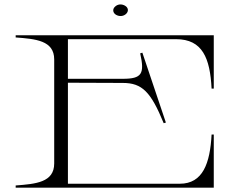

<svg xmlns="http://www.w3.org/2000/svg" viewBox="-20 -862 1108 882"><path d="M789 -682C910 -682 945 -595 952 -455H962V-700H52V-690C144 -683 229 -676 229 -589V-111C229 -24 144 -17 52 -10V0H962V-244H952C945 -112 912 -18 806 -18H292V-482L544 -481C633 -481 673 -440 732 -296L742 -299L634 -620L624 -617C645 -523 632 -500 544 -500H292V-682ZM559 -798C572 -810 570 -827 554 -836C538 -845 520 -843 508 -831C496 -820 498 -803 513 -794C529 -785 547 -787 559 -798Z"/></svg>

Font: Sprat Extended Light
Style: Regular
Weight: 300
Width: 9
Designer: Ethan Nakache
Foundry: Collletttivo
Version: Version 2.000;Glyphs 3.2 (3217)